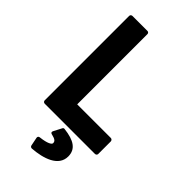

<svg xmlns="http://www.w3.org/2000/svg" viewBox="-273 -740 1049 1049"><g transform="rotate(45 251.0 -215.5)"><path d="M70 0C70 5 75 12 83 12H471C476 12 484 8 484 0V-98C484 -103 479 -111 471 -111H211V-654C211 -659 207 -666 199 -666H83C78 -666 70 -662 70 -654ZM258 33C253 32 248 34 246 39L222 85C214 100 228 103 230 103C260 110 268 118 268 132C268 142 248 155 194 161C185 162 182 169 183 175L193 225C194 230 199 235 206 235C290 229 378 201 378 125C378 69 337 42 258 33Z"/></g></svg>

Font: Falling Sky
Style: Bd
Weight: 700
Designer: Paul D. Hunt
Foundry: Adobe Systems Incorporated
Version: Version 1.02